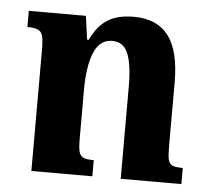

<svg xmlns="http://www.w3.org/2000/svg" viewBox="-42 -547 650 593"><g transform="rotate(5 282.5 -251.0)"><path d="M541 0H353V-285Q353 -354 339 -388Q325 -422 290 -422Q251 -422 233.5 -379Q216 -336 216 -265V-111Q216 -84 219.5 -71.5Q223 -59 233 -54.5Q243 -50 265 -50V0H76V-382Q76 -420 66 -431Q56 -442 25 -442V-492H202L212 -419H217Q238 -463 269 -482.5Q300 -502 350 -502Q422 -502 457.5 -455.5Q493 -409 493 -311V-114Q493 -84 496 -71.5Q499 -59 508.5 -54.5Q518 -50 541 -50Z"/></g></svg>

Font: Noto Serif Armenian SmBd Narrow
Style: Regular
Weight: 600
Width: 4
Designer: Monotype Design team
Foundry: Monotype Imaging Inc.
Version: Version 1.000